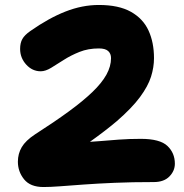

<svg xmlns="http://www.w3.org/2000/svg" viewBox="-20 -733 740 773"><path d="M155 20Q102 20 77 -11Q52 -42 52 -82Q52 -114 67.5 -140.5Q83 -167 121 -192Q199 -242 256.5 -284Q314 -326 352 -362.5Q390 -399 408.5 -432.5Q427 -466 427 -499Q427 -517 415.5 -527.5Q404 -538 378 -538Q335 -538 300 -524Q265 -510 237 -492Q209 -474 186 -460Q163 -446 144 -446Q110 -446 85.5 -473Q61 -500 61 -536Q61 -560 70 -576Q79 -592 102 -608Q176 -660 243.5 -686.5Q311 -713 378 -713Q458 -713 507 -685.5Q556 -658 578 -610Q600 -562 600 -499Q600 -462 588 -424Q576 -386 543.5 -342Q511 -298 450 -245Q405 -207 342 -162Q362 -163 384 -165Q418 -168 459.5 -171Q501 -174 547 -174Q624 -174 654 -145.5Q684 -117 684 -74Q684 -45 662 -22.5Q640 0 599 0Q512 0 441.5 3Q371 6 316.5 10Q262 14 222 17Q182 20 155 20Z"/></svg>

Font: Shantell Sans Light ExtraBold
Style: Regular
Weight: 800
Version: Version 1.011;[c5ecc13dd]